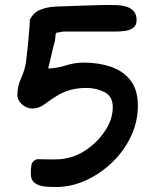

<svg xmlns="http://www.w3.org/2000/svg" viewBox="-20 -723 629 773"><path d="M204 30Q185 30 161.5 28Q138 26 121 14.5Q104 3 104 -25Q104 -43 106.5 -58.5Q109 -74 128 -82Q149 -82 164.5 -81.5Q180 -81 193 -81Q207 -81 222 -82Q237 -83 253 -87Q298 -97 339.5 -128.5Q381 -160 407.5 -203Q434 -246 434 -292Q434 -335 401 -352Q368 -369 327 -369Q294 -369 263.5 -361Q233 -353 204 -334Q183 -321 159.5 -303.5Q136 -286 110 -286Q88 -286 69 -302.5Q50 -319 50 -341Q50 -376 65 -408.5Q80 -441 85 -475Q86 -484 88.5 -506Q91 -528 93.5 -554.5Q96 -581 98 -605.5Q100 -630 100 -643Q114 -672 140.5 -683Q167 -694 197.5 -696Q228 -698 253 -698Q255 -698 273 -699Q291 -700 316.5 -700.5Q342 -701 366.5 -702Q391 -703 405 -703H411Q427 -703 447.5 -702.5Q468 -702 486.5 -697Q505 -692 517.5 -679Q530 -666 530 -642Q530 -620 515 -610Q500 -600 480 -598Q460 -596 445 -596H238Q231 -596 224 -594Q217 -592 209 -592L204 -587Q204 -580 203 -572.5Q202 -565 201 -558Q198 -548 193 -527.5Q188 -507 183.5 -486.5Q179 -466 175 -454V-447Q212 -449 246.5 -460Q281 -471 317 -471Q376 -471 425.5 -454.5Q475 -438 505 -400Q535 -362 535 -297Q535 -233 507.5 -174.5Q480 -116 432.5 -70Q385 -24 326 3Q267 30 204 30Z"/></svg>

Font: Fuzzy Bubbles
Style: Bold
Weight: 700
Designer: Robert E. Leuschke
Foundry: Robert E. Leuschke
Version: Version 1.010; ttfautohint (v1.8.3)